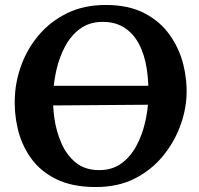

<svg xmlns="http://www.w3.org/2000/svg" viewBox="-20 -736 802 772"><path d="M186 -312V-391H591V-315ZM406 -716Q497 -716 560.5 -683Q624 -650 662.5 -595.5Q701 -541 717 -477Q733 -413 730 -350Q727 -288 702.5 -224Q678 -160 632.5 -105.5Q587 -51 520.5 -17.5Q454 16 365 16Q270 16 205.5 -16Q141 -48 103.5 -101.5Q66 -155 51 -220Q36 -285 40 -350Q43 -413 67 -477.5Q91 -542 137 -596Q183 -650 250 -683Q317 -716 406 -716ZM389 -648Q338 -647 301.5 -620Q265 -593 242 -550Q219 -507 207.5 -457.5Q196 -408 194 -362Q191 -315 198.5 -261.5Q206 -208 227 -160Q248 -112 285 -82Q322 -52 379 -52Q431 -52 467.5 -78.5Q504 -105 527 -147Q550 -189 562 -238Q574 -287 576 -333Q579 -402 570 -460Q561 -518 538 -560.5Q515 -603 478 -626Q441 -649 389 -648Z"/></svg>

Font: Lora
Style: Bold Italic
Weight: 700
Italic angle: -3°
Designer: Olga Karpushina, Alexei Vanyashin (Cyrillic)
Foundry: Cyreal
Version: Version 3.004